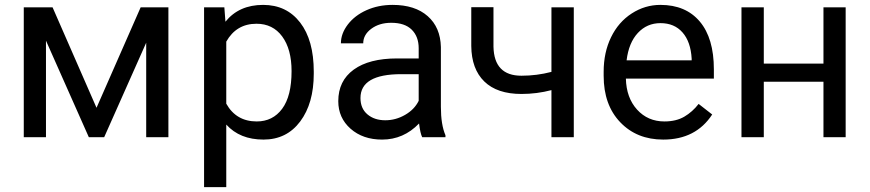

<svg xmlns="http://www.w3.org/2000/svg" viewBox="-20 -558 3537 781"><path d="M372.6 -119.6 552.2 -528.3H665V0H574.7V-384.3L403.8 0H341.3L167 -392.6V0H76.7V-528.3H193.8Z M1256.3 -258.3Q1256.3 -137.7 1201.2 -64Q1146 9.8 1051.8 9.8Q955.6 9.8 900.4 -51.3V203.1H810.1V-528.3H892.6L897 -469.7Q952.1 -538.1 1050.3 -538.1Q1145.5 -538.1 1200.9 -466.3Q1256.3 -394.5 1256.3 -266.6ZM1166 -268.6Q1166 -357.9 1127.9 -409.7Q1089.8 -461.4 1023.4 -461.4Q941.4 -461.4 900.4 -388.7V-136.2Q940.9 -64 1024.4 -64Q1089.4 -64 1127.7 -115.5Q1166 -167 1166 -268.6Z M1697.3 0Q1689.5 -15.6 1684.6 -55.7Q1621.6 9.8 1534.2 9.8Q1456.1 9.8 1406 -34.4Q1356 -78.6 1356 -146.5Q1356 -229 1418.7 -274.7Q1481.4 -320.3 1595.2 -320.3H1683.1V-361.8Q1683.1 -409.2 1654.8 -437.3Q1626.5 -465.3 1571.3 -465.3Q1522.9 -465.3 1490.2 -440.9Q1457.5 -416.5 1457.5 -381.8H1366.7Q1366.7 -421.4 1394.8 -458.3Q1422.9 -495.1 1470.9 -516.6Q1519 -538.1 1576.7 -538.1Q1668 -538.1 1719.7 -492.4Q1771.5 -446.8 1773.4 -366.7V-123.5Q1773.4 -50.8 1792 -7.8V0ZM1547.4 -68.8Q1589.8 -68.8 1627.9 -90.8Q1666 -112.8 1683.1 -147.9V-256.3H1612.3Q1446.3 -256.3 1446.3 -159.2Q1446.3 -116.7 1474.6 -92.8Q1502.9 -68.8 1547.4 -68.8Z M2314 0H2223.1V-191.4Q2163.6 -175.8 2101.1 -175.8Q2002 -175.8 1950 -226.6Q1897.9 -277.3 1897 -371.1V-528.8H1987.3V-368.2Q1989.7 -250 2101.1 -250Q2163.6 -250 2223.1 -265.6V-528.3H2314Z M2677.7 9.8Q2570.3 9.8 2502.9 -60.8Q2435.5 -131.3 2435.5 -249.5V-266.1Q2435.5 -344.7 2465.6 -406.5Q2495.6 -468.3 2549.6 -503.2Q2603.5 -538.1 2666.5 -538.1Q2769.5 -538.1 2826.7 -470.2Q2883.8 -402.3 2883.8 -275.9V-238.3H2525.9Q2527.8 -160.2 2571.5 -112.1Q2615.2 -64 2682.6 -64Q2730.5 -64 2763.7 -83.5Q2796.9 -103 2821.8 -135.3L2877 -92.3Q2810.5 9.8 2677.7 9.8ZM2666.5 -463.9Q2611.8 -463.9 2574.7 -424.1Q2537.6 -384.3 2528.8 -312.5H2793.5V-319.3Q2789.6 -388.2 2756.3 -426Q2723.1 -463.9 2666.5 -463.9Z M3419.9 0H3329.6V-225.6H3086.9V0H2996.1V-528.3H3086.9V-299.3H3329.6V-528.3H3419.9Z"/></svg>

Font: Noboto
Style: Regular
Weight: 400
Designer: Google
Version: Version 2.001101; 2014